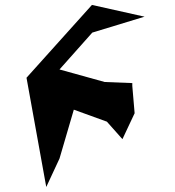

<svg xmlns="http://www.w3.org/2000/svg" viewBox="-20 -747 700 767"><path d="M517.8 -294.7 508.5 -403.8V-415.1L398.4 -419.4L217.7 -469.5L348.7 -616.8L557.5 -680.4L347.3 -727.3L85.9 -436.4L164.8 0L217.7 -113.6L274.9 -308.9L407 -261L469.1 -191.1Z"/></svg>

Font: Margiela Sans Semi Bold
Style: Regular
Weight: 600
Designer: Stefan Endress, Andreas Faust
Version: Version 1.100;FEAKit 1.0